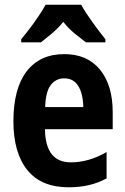

<svg xmlns="http://www.w3.org/2000/svg" viewBox="-20 -786 533 816"><path d="M253 -556Q351 -556 405 -490Q459 -424 459 -309V-237H171Q173 -96 281 -96Q358 -96 433 -140V-28Q365 10 272 10Q155 10 96 -63.5Q37 -137 37 -270Q37 -410 93.5 -483Q150 -556 253 -556ZM253 -453Q218 -453 196 -425Q174 -397 172 -331H334Q333 -387 313 -420Q293 -453 253 -453ZM325 -766Q343 -733 372 -693Q401 -653 428 -619V-606H345Q325 -621 298 -643Q271 -665 249 -693Q226 -665 199 -642.5Q172 -620 154 -606H70V-619Q86 -638 106.5 -665Q127 -692 145 -719Q163 -746 174 -766Z"/></svg>

Font: Noto Sans Tamil Condensed
Style: Bold
Weight: 700
Width: 3
Designer: Jelle Bosma - Monotype Design Team
Foundry: Monotype Imaging Inc.
Version: Version 2.004; ttfautohint (v1.8.4.7-5d5b)